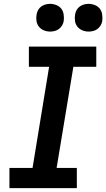

<svg xmlns="http://www.w3.org/2000/svg" viewBox="-20 -977 552 997"><path d="M29 0V-105H149L235 -630H130V-735H480V-630H361L274 -105H379V0ZM440 -813Q423 -813 407.5 -819.5Q392 -826 382 -838.5Q372 -851 369.5 -868Q367 -885 370 -902Q372 -914 378 -925Q384 -936 394.5 -943.5Q405 -951 417 -954Q429 -957 440 -957Q457 -957 473 -950.5Q489 -944 498.5 -931.5Q508 -919 510.5 -902Q513 -885 511 -868Q509 -856 502.5 -845Q496 -834 486 -826.5Q476 -819 464 -816Q452 -813 440 -813ZM240 -813Q223 -813 207.5 -819.5Q192 -826 182 -838.5Q172 -851 169.5 -868Q167 -885 170 -902Q172 -914 178 -925Q184 -936 194.5 -943.5Q205 -951 217 -954Q229 -957 240 -957Q257 -957 273 -950.5Q289 -944 298.5 -931.5Q308 -919 310.5 -902Q313 -885 311 -868Q309 -856 302.5 -845Q296 -834 286 -826.5Q276 -819 264 -816Q252 -813 240 -813Z"/></svg>

Font: Iosevka Curly XBdObl
Style: Regular
Weight: 800
Italic angle: -9°
Monospace: yes
Designer: Belleve Invis
Foundry: Belleve Invis
Version: Version 11.1.0; ttfautohint (v1.8.3)